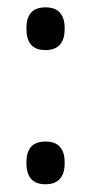

<svg xmlns="http://www.w3.org/2000/svg" viewBox="-20 -478 240 508"><path d="M100.5 9.5Q74.5 9.5 62.2 -4.8Q50 -19 50 -45V-50Q50 -75.5 62.2 -89.5Q74.5 -103.5 100.5 -103.5Q126 -103.5 138.5 -89.5Q151 -75.5 151 -50V-45Q151 -19 138.5 -4.8Q126 9.5 100.5 9.5ZM100.5 -345.5Q74.5 -345.5 62.2 -359.8Q50 -374 50 -400V-405Q50 -430.5 62.2 -444.5Q74.5 -458.5 100.5 -458.5Q126 -458.5 138.5 -444.5Q151 -430.5 151 -405V-400Q151 -374 138.5 -359.8Q126 -345.5 100.5 -345.5Z"/></svg>

Font: Anek Telugu
Style: Regular
Weight: 400
Designer: Omkar Bhoir (Telugu), Yesha Goshar (Latin)
Foundry: Ek Type
Version: Version 1.003